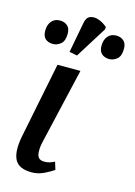

<svg xmlns="http://www.w3.org/2000/svg" viewBox="-123 -873 664 946"><g transform="rotate(15 209.0 -399.5)"><path d="M135 9Q70 9 49.5 -30Q29 -69 44 -148L122 -536H239L149 -148Q140 -108 146 -83Q152 -58 182 -58Q198 -58 209 -61.5Q220 -65 234 -72L246 -33Q228 -20 198 -5.5Q168 9 135 9ZM203 -605 163 -613 192 -767Q197 -797 216.5 -804.5Q236 -812 260 -803.5Q284 -795 304 -777L303 -765ZM361 -629Q337 -629 322 -642Q307 -655 307 -683Q307 -713 322.5 -731.5Q338 -750 365 -750Q388 -750 403 -737Q418 -724 418 -697Q418 -659 399.5 -644Q381 -629 361 -629ZM73 -629Q49 -629 34.5 -642Q20 -655 20 -683Q20 -713 35.5 -731.5Q51 -750 78 -750Q101 -750 116 -737Q131 -724 131 -697Q131 -659 112.5 -644Q94 -629 73 -629Z"/></g></svg>

Font: Noto Serif Medium
Style: Italic
Weight: 500
Italic angle: -12°
Designer: Monotype Design Team
Foundry: Monotype Imaging Inc.
Version: Version 2.014; ttfautohint (v1.8.4.7-5d5b)